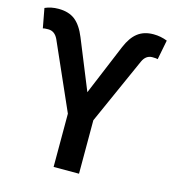

<svg xmlns="http://www.w3.org/2000/svg" viewBox="-123 -809 807 898"><g transform="rotate(15 281.0 -360.0)"><path d="M183.1 -618.7C168.9 -653.8 151.4 -679.7 131.3 -695.8C110.8 -711.9 84 -720.2 50.3 -720.2C26.4 -720.2 4.4 -715.8 -15.1 -707L2.4 -612.8C5.9 -614.3 14.2 -615.2 28.3 -615.2C49.3 -615.2 64.9 -604 75.7 -581.5L218.8 -257.8V0H341.8V-258.8L485.8 -581.5C496.1 -604 511.7 -615.2 532.7 -615.2C545.9 -615.2 554.2 -614.3 558.6 -612.8L577.1 -707.5C555.7 -715.8 533.7 -720.2 510.7 -720.2C448.2 -720.2 411.1 -689.5 383.3 -624.5L280.8 -378.4Z"/></g></svg>

Font: Roboto Medium
Style: Regular
Weight: 500
Designer: Google
Version: Version 2.137; 2017